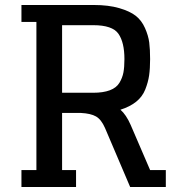

<svg xmlns="http://www.w3.org/2000/svg" viewBox="-20 -750 711 770"><path d="M66 -662H126V-68H66V0H285V-68H229V-297H305Q344 -295 365 -283Q386 -271 401 -237L502 0H645V-68H582L504 -249Q486 -290 463 -310Q501 -322 526 -342Q551 -362 562.5 -391Q574 -420 578 -447.5Q582 -475 582 -513Q582 -552 578.5 -579.5Q575 -607 561.5 -637.5Q548 -668 524.5 -686.5Q501 -705 458 -717.5Q415 -730 356 -730H126H66ZM229 -378V-649H354Q431 -649 455 -614.5Q479 -580 479 -513Q479 -481 475 -459.5Q471 -438 459 -418Q447 -398 420.5 -388Q394 -378 354 -378Z"/></svg>

Font: Glegoo
Style: Bold
Weight: 700
Version: Version 2.0.1; ttfautohint (v0.9) -r 48 -G 60